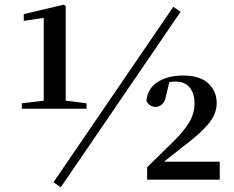

<svg xmlns="http://www.w3.org/2000/svg" viewBox="-20 -771 1006 824"><path d="M73.7 -304.4V-327.6L173.4 -339.6H259L351.5 -327.6V-304.4ZM167.7 -304.4V-694.2L82 -681.5V-710.4L253.8 -751L262 -745V-304.4ZM611.5 0V-53.3L720.8 -160.2Q768.4 -206.9 791.6 -245.1Q814.8 -283.4 814.8 -327.2Q814.8 -370.4 793.8 -395.6Q772.7 -420.9 734.6 -420.9Q722 -420.9 709.7 -419.2Q697.4 -417.5 684 -411.2L708.9 -426.9L693.3 -363.6Q688 -333.5 675 -322.9Q662.1 -312.2 648.1 -312.2Q622.4 -312.2 608.2 -338Q613.8 -393 657.9 -419.9Q702 -446.9 765.2 -446.9Q838.9 -446.9 874.5 -412.7Q910 -378.5 910 -329Q910 -281.5 873.6 -238.3Q837.3 -195.2 762.2 -139.2L656.3 -55.2L675.8 -90.7L676.1 -77.3H923.1V0ZM240.9 32.6 209.6 11.2 723.7 -741.7 755 -720.3Z"/></svg>

Font: Noto Serif SC
Style: Regular
Weight: 200
Designer: Ryoko NISHIZUKA 西塚涼子 (kana & ideographs); Frank Grießhammer (Latin, Greek & Cyrillic); Wenlong ZHANG 张文龙 (bopomofo); San
Foundry: Adobe
Version: Version 2.001;hotconv 1.1.0;makeotfexe 2.6.0